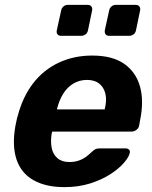

<svg xmlns="http://www.w3.org/2000/svg" viewBox="-20 -758 623 788"><path d="M244 10Q168 10 117.5 -18.5Q67 -47 48 -103Q29 -159 43 -240Q45 -248 47.5 -261.5Q50 -275 53 -283Q73 -360 115.5 -415.5Q158 -471 220.5 -500.5Q283 -530 358 -530Q442 -530 490.5 -495.5Q539 -461 555 -401.5Q571 -342 555 -265L551 -242Q549 -232 540 -225Q531 -218 520 -218H194Q194 -217 193.5 -214.5Q193 -212 192 -210Q187 -178 192 -151.5Q197 -125 215.5 -109Q234 -93 264 -93Q288 -93 306 -100Q324 -107 336.5 -117Q349 -127 356 -134Q367 -144 373 -146.5Q379 -149 391 -149H495Q505 -149 510 -143.5Q515 -138 512 -128Q508 -112 487.5 -88.5Q467 -65 432 -42.5Q397 -20 349.5 -5Q302 10 244 10ZM214 -309H410V-311Q419 -347 412.5 -373.5Q406 -400 387 -415Q368 -430 337 -430Q306 -430 281 -415Q256 -400 239.5 -373.5Q223 -347 214 -311ZM428 -611Q418 -611 413.5 -617Q409 -623 410 -633L428 -715Q430 -725 437.5 -731.5Q445 -738 455 -738H537Q547 -738 552 -731.5Q557 -725 555 -715L538 -633Q536 -623 528 -617Q520 -611 510 -611ZM231 -611Q221 -611 216 -617Q211 -623 213 -633L231 -715Q233 -725 240.5 -731.5Q248 -738 258 -738H340Q350 -738 355 -731.5Q360 -725 358 -715L341 -633Q339 -623 331 -617Q323 -611 313 -611Z"/></svg>

Font: Rubik Light SemiBold
Style: Italic
Weight: 600
Italic angle: -12°
Version: Version 2.104